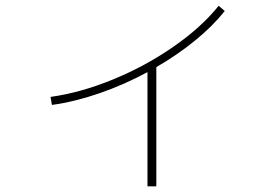

<svg xmlns="http://www.w3.org/2000/svg" viewBox="-20 -620 978 677"><path d="M751 -599.6 772.5 -581.1Q729.5 -527.3 667.5 -476.8Q605.5 -426.3 531.2 -383.3V37.1H500V-365.7Q418 -321.3 331.1 -291.3Q244.1 -261.2 163.1 -250L158.2 -278.3Q264.2 -293 378.4 -339.8Q492.7 -386.7 591.3 -455.1Q689.9 -523.4 751 -599.6Z"/></svg>

Font: Pretendard Thin
Style: Regular
Weight: 100
Designer: Base glyphs from Inter by Rasmus Andersson; Hangeul glyphs from Noto Sans CJK(Source Han Sans) by Jang Soo-young and Kan
Foundry: Kil Hyung-jin
Version: Version 1.309